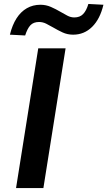

<svg xmlns="http://www.w3.org/2000/svg" viewBox="-20 -949 542 969"><path d="M61 0 173 -705H311L199 0ZM107 -770 30 -774Q42 -823 63.5 -856.5Q85 -890 115.5 -907.5Q146 -925 184 -925Q212 -925 237 -914Q262 -903 284 -890Q303 -879 320 -870Q337 -861 355 -861Q383 -861 399.5 -878Q416 -895 426 -929L502 -925Q485 -853 445 -813.5Q405 -774 349 -774Q320 -774 295.5 -785.5Q271 -797 249 -810Q230 -821 213 -829.5Q196 -838 177 -838Q149 -838 133.5 -821.5Q118 -805 107 -770Z"/></svg>

Font: Nunito Sans 6pt
Style: Bold Italic
Weight: 700
Italic angle: -9°
Version: Version 3.101;gftools[0.9.27]